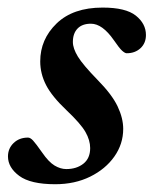

<svg xmlns="http://www.w3.org/2000/svg" viewBox="-24 -462 395 494"><path d="M48 -108Q54 -108 61 -100.5Q68 -93 84.5 -69.5Q101 -45.5 116.2 -36.2Q131.5 -27 146.5 -27Q173 -27 190.5 -40.8Q208 -54.5 208 -81Q208 -101 196 -122.2Q184 -143.5 147 -178.5Q109.5 -214 94.5 -243.2Q79.5 -272.5 79.5 -304Q79.5 -361 121.8 -401.8Q164 -442.5 240 -442.5Q299.5 -442.5 325.5 -421.8Q351.5 -401 351.5 -372Q351.5 -351 337.5 -338Q323.5 -325 302 -325Q297.5 -325 290.2 -331.5Q283 -338 269 -358.5Q239.5 -401 210 -401Q187.5 -401 175.5 -388.5Q163.5 -376 163.5 -354Q163.5 -337.5 176.5 -316.2Q189.5 -295 226.5 -257Q264 -219 278.5 -188.5Q293 -158 293 -130.5Q293 -91.5 270.2 -59.2Q247.5 -27 208 -7.5Q168.5 12 118 12Q54.5 12 25.5 -9.5Q-3.5 -31 -3.5 -59.5Q-3.5 -80 11 -94Q25.5 -108 48 -108Z"/></svg>

Font: Newsreader Text SemiBold
Style: Italic
Weight: 600
Italic angle: -17°
Designer: Hugues Gentile
Foundry: Production Type
Version: Version 1.001